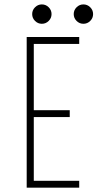

<svg xmlns="http://www.w3.org/2000/svg" viewBox="-20 -872 490 892"><path d="M206.2 -774.8Q193 -761.5 174.5 -761.5Q156 -761.5 142.8 -774.8Q129.5 -788 129.5 -806.5Q129.5 -825 142.8 -838.2Q156 -851.5 174.5 -851.5Q193 -851.5 206.2 -838.2Q219.5 -825 219.5 -806.5Q219.5 -788 206.2 -774.8ZM399.2 -774.8Q386 -761.5 367.5 -761.5Q349 -761.5 335.8 -774.8Q322.5 -788 322.5 -806.5Q322.5 -825 335.8 -838.2Q349 -851.5 367.5 -851.5Q386 -851.5 399.2 -838.2Q412.5 -825 412.5 -806.5Q412.5 -788 399.2 -774.8ZM348 -668H137V-360H304V-328H137V-32H348V0H104V-700H348Z"/></svg>

Font: League Mono Condensed Thin
Style: Regular
Weight: 100
Width: 1
Designer: Tyler Finck
Foundry: The League of Moveable Type / Tyler Finck
Version: Version 2.210